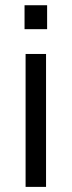

<svg xmlns="http://www.w3.org/2000/svg" viewBox="-20 -731 280 751"><path d="M76 -616.9V-710.5H164.3V-616.9ZM80.1 0V-519.9H160.1V0Z"/></svg>

Font: Oxanium ExtraLight
Style: Regular
Weight: 200
Designer: Severin Meyer
Version: Version 2.000